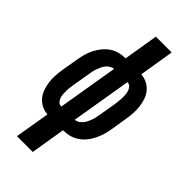

<svg xmlns="http://www.w3.org/2000/svg" viewBox="-291 -801 1082 1082"><g transform="rotate(45 250.0 -260.0)"><path d="M95 215 130 7Q104 5 81.5 -6.5Q59 -18 43.5 -37Q28 -56 20 -79.5Q12 -103 8.5 -128.5Q5 -154 7 -180.5Q9 -207 13 -234L30 -333Q34 -357 40.5 -380Q47 -403 58.5 -425.5Q70 -448 86.5 -468Q103 -488 124 -502Q145 -516 169 -522Q193 -528 216 -528H218L252 -735H378L344 -527Q370 -525 392.5 -513.5Q415 -502 430.5 -483Q446 -464 454 -440.5Q462 -417 465 -391.5Q468 -366 466.5 -339.5Q465 -313 460 -286L444 -187Q440 -163 433 -140Q426 -117 415 -94.5Q404 -72 387.5 -52Q371 -32 349.5 -18Q328 -4 304 2Q280 8 257 8H255L221 215ZM260 -80Q272 -81 283.5 -88Q295 -95 304 -105.5Q313 -116 318.5 -128Q324 -140 328.5 -152Q333 -164 335.5 -176.5Q338 -189 340 -201L357 -301Q359 -314 360.5 -328Q362 -342 362.5 -355.5Q363 -369 362 -382.5Q361 -396 357 -408Q353 -420 344.5 -430Q336 -440 322 -440H320ZM152 -80H154L214 -440Q201 -439 189.5 -432Q178 -425 169.5 -414.5Q161 -404 155.5 -392Q150 -380 145.5 -368Q141 -356 138.5 -343.5Q136 -331 134 -319L117 -219Q115 -206 113 -192Q111 -178 111 -164.5Q111 -151 111.5 -137.5Q112 -124 116 -112Q120 -100 129 -90Q138 -80 152 -80Z"/></g></svg>

Font: Iosevka Term Curly XBd Obl
Style: Regular
Weight: 800
Italic angle: -9°
Designer: Belleve Invis
Foundry: Belleve Invis
Version: Version 32.3.0